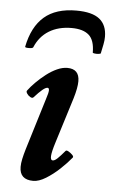

<svg xmlns="http://www.w3.org/2000/svg" viewBox="-49 -665 419 713"><g transform="rotate(5 160.5 -309.0)"><path d="M102 13Q51 13 51 -35Q51 -48 54.5 -64.5Q58 -81 64 -101L123 -294Q131 -318 131 -327Q131 -336 125 -336Q118 -336 106 -326Q94 -316 76 -296Q72 -292 64.5 -296Q57 -300 52 -307.5Q47 -315 50 -319Q61 -334 78 -351Q95 -368 114.5 -383Q134 -398 154 -407Q174 -416 192 -416Q237 -416 237 -370Q237 -358 234 -342Q231 -326 225 -306L172 -136Q161 -101 160 -85Q159 -69 168 -69Q175 -69 185.5 -79Q196 -89 212 -108Q215 -112 223 -107.5Q231 -103 237.5 -96.5Q244 -90 241 -86Q224 -65 199.5 -42Q175 -19 149 -3Q123 13 102 13ZM29 -481Q44 -556 87.5 -593.5Q131 -631 207 -631Q266 -631 293.5 -609Q321 -587 321 -543Q321 -530 318 -515Q315 -500 311 -481Q311 -479 303.5 -478Q296 -477 288.5 -478Q281 -479 281 -481Q281 -527 259.5 -546Q238 -565 195 -565Q146 -565 111 -543.5Q76 -522 59 -481Q57 -477 42.5 -477Q28 -477 29 -481Z"/></g></svg>

Font: Junicode VF
Style: Italic
Weight: 400
Italic angle: -11°
Designer: Peter S. Baker
Version: Version 2.209